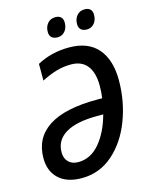

<svg xmlns="http://www.w3.org/2000/svg" viewBox="-134 -995 848 1089"><g transform="rotate(-15 290.0 -450.5)"><path d="M27 -155Q27 -274 122 -336Q217 -398 406 -398H437Q442 -431 442 -471Q442 -547 410 -588Q378 -629 315 -629Q269 -629 227.5 -616.5Q186 -604 141 -581V-679Q225 -725 329 -725Q441 -725 498 -658.5Q555 -592 555 -473Q555 -350 513 -239Q471 -128 392.5 -59Q314 10 209 10Q122 10 74.5 -34.5Q27 -79 27 -155ZM419 -308H384Q261 -308 198 -270Q135 -232 135 -161Q135 -125 156 -104Q177 -83 213 -83Q286 -83 339 -145.5Q392 -208 419 -308ZM236 -841Q236 -871 253 -891Q270 -911 299 -911Q320 -911 331.5 -900Q343 -889 343 -868Q343 -836 326 -816.5Q309 -797 283 -797Q261 -797 248.5 -808Q236 -819 236 -841ZM408 -841Q408 -871 425 -891Q442 -911 471 -911Q492 -911 503.5 -900Q515 -889 515 -868Q515 -836 498 -816.5Q481 -797 455 -797Q433 -797 420.5 -808Q408 -819 408 -841Z"/></g></svg>

Font: Noto Sans UI NarrowMedium
Style: Italic
Weight: 500
Width: 4
Italic angle: -12°
Designer: Monotype Design Team
Foundry: Monotype Imaging Inc.
Version: Version 1.001